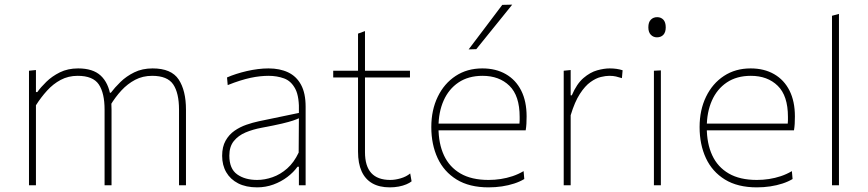

<svg xmlns="http://www.w3.org/2000/svg" viewBox="-20 -799 3743 828"><path d="M105 0Q105 -56.5 105 -108.5Q105 -160.5 105 -221V-271Q105 -324.5 105 -381.5Q105 -438.5 105 -494L135 -497V-402H141Q155.5 -422.5 179.8 -446.2Q204 -470 238.2 -487Q272.5 -504 317 -504Q381 -504 414.5 -472.8Q448 -441.5 457 -383L458 -379Q459.5 -366.5 460.2 -353.5Q461 -340.5 461 -326Q461 -294 461 -271.8Q461 -249.5 461 -221Q461 -163.5 461 -110Q461 -56.5 461 0H431Q431 -56.5 431 -110Q431 -163.5 431 -221V-326Q431 -398 406 -435Q381 -472 315 -472Q274.5 -472 241.8 -454.5Q209 -437 182.8 -408Q156.5 -379 135 -345V-221Q135 -160.5 135 -108.5Q135 -56.5 135 0ZM752 0Q752 -56.5 752 -110Q752 -163.5 752 -221V-326Q752 -398 727 -435Q702 -472 636 -472Q595.5 -472 562.8 -454.8Q530 -437.5 503.5 -408.8Q477 -380 456 -345L452 -399H458Q474.5 -421 499.5 -445.5Q524.5 -470 559 -487Q593.5 -504 638 -504Q719 -504 750.5 -456.2Q782 -408.5 782 -326Q782 -294 782 -271.8Q782 -249.5 782 -221Q782 -163.5 782 -110Q782 -56.5 782 0Z M1089 9Q1041 9 1007.2 -8.2Q973.5 -25.5 955.8 -56Q938 -86.5 938 -127Q938 -166 952.8 -192.2Q967.5 -218.5 991.2 -235Q1015 -251.5 1042.5 -261Q1070 -270.5 1096 -276L1269 -312Q1271.5 -381 1253.8 -415.2Q1236 -449.5 1205.2 -460.8Q1174.5 -472 1138 -472Q1121 -472 1101.8 -470Q1082.5 -468 1061.2 -463.5Q1040 -459 1015.2 -451.2Q990.5 -443.5 962 -432L959 -465Q977 -473 998.8 -480Q1020.5 -487 1044.2 -492.5Q1068 -498 1092 -501Q1116 -504 1138 -504Q1186.5 -504 1222.5 -487Q1258.5 -470 1278.2 -433.5Q1298 -397 1298 -339Q1298 -316.5 1298 -281Q1298 -245.5 1298 -211V-137Q1298 -107 1298 -73.5Q1298 -40 1298 0H1269V-80H1263Q1246 -56 1219.2 -35.8Q1192.5 -15.5 1159 -3.2Q1125.5 9 1089 9ZM1089 -23Q1121.5 -23 1155.2 -34.8Q1189 -46.5 1218.5 -72.5Q1248 -98.5 1268 -141L1269 -289Q1259.5 -284.5 1243.5 -279Q1227.5 -273.5 1196 -266Q1164.5 -258.5 1108 -248Q1070.5 -241 1039 -227.8Q1007.5 -214.5 988.2 -190.5Q969 -166.5 969 -128Q969 -71 1002.8 -47Q1036.5 -23 1089 -23Z M1661 9Q1616 9 1585.5 -8.5Q1555 -26 1539.5 -60.2Q1524 -94.5 1524 -145Q1524 -197 1524 -246.5Q1524 -296 1524 -340Q1524 -384 1524 -419.8Q1524 -455.5 1524 -480Q1524 -526.5 1524 -567.8Q1524 -609 1524 -654L1554 -665Q1554 -629.5 1554 -600.8Q1554 -572 1554 -543.5Q1554 -515 1554 -480V-143Q1554 -82.5 1581.2 -52.8Q1608.5 -23 1663 -23Q1684 -23 1708 -30Q1732 -37 1749 -51L1755 -17Q1746.5 -10 1732.2 -4Q1718 2 1699.8 5.5Q1681.5 9 1661 9ZM1417 -465V-494H1748V-465Q1695.5 -465 1641.8 -465Q1588 -465 1537 -465H1529Z M2087 9Q2004 9 1949.2 -24.8Q1894.5 -58.5 1867.2 -117.2Q1840 -176 1840 -251Q1840 -324.5 1867.8 -381.8Q1895.5 -439 1945 -471.5Q1994.5 -504 2060 -504Q2118.5 -504 2161.5 -479.2Q2204.5 -454.5 2227.8 -408.2Q2251 -362 2251 -297Q2251 -280 2250.2 -265.8Q2249.5 -251.5 2247 -237L2220 -264Q2221 -272.5 2221 -280Q2221 -287.5 2221 -295Q2221 -386 2177 -429Q2133 -472 2061 -472Q2000 -472 1957.5 -443.5Q1915 -415 1893 -365Q1871 -315 1871 -251V-249Q1871 -180 1894.5 -129.2Q1918 -78.5 1965.8 -50.8Q2013.5 -23 2087 -23Q2113.5 -23 2139.5 -27Q2165.5 -31 2190.2 -39.2Q2215 -47.5 2238 -61L2241 -27Q2222 -15.5 2197.5 -7.5Q2173 0.5 2144.8 4.8Q2116.5 9 2087 9ZM1856 -237V-266H2225L2247 -263V-237ZM2001 -586Q2037.5 -634 2074 -682.5Q2110.5 -731 2146 -778L2189 -779Q2163 -746.5 2137 -714.5Q2111 -682.5 2085.5 -650.8Q2060 -619 2034 -587Z M2411 0Q2411 -56.5 2411 -108.5Q2411 -160.5 2411 -221V-271Q2411 -324.5 2411 -381.5Q2411 -438.5 2411 -494L2441 -497V-388H2446Q2467 -437.5 2496.2 -462.5Q2525.5 -487.5 2555.5 -495.8Q2585.5 -504 2609 -504Q2625 -504 2638.8 -502Q2652.5 -500 2665 -496L2662 -462Q2648 -466.5 2636.2 -469.2Q2624.5 -472 2607 -472Q2592.5 -472 2571.2 -467Q2550 -462 2526.5 -445.2Q2503 -428.5 2480.8 -394.2Q2458.5 -360 2441 -302V-221Q2441 -160.5 2441 -108.5Q2441 -56.5 2441 0Z M2800 0Q2800 -56.5 2800 -108.5Q2800 -160.5 2800 -221V-271Q2800 -311.5 2800 -348.2Q2800 -385 2800 -420.8Q2800 -456.5 2800 -494L2830 -495.5Q2830 -458 2830 -422Q2830 -386 2830 -349Q2830 -312 2830 -271V-221Q2830 -160.5 2830 -108.5Q2830 -56.5 2830 0ZM2813 -638Q2797.5 -638 2786.8 -649Q2776 -660 2776 -681Q2776 -703.5 2786.8 -714.2Q2797.5 -725 2814 -725Q2830.5 -725 2840.8 -714Q2851 -703 2851 -681Q2851 -660 2840.8 -649Q2830.5 -638 2813 -638Z M3244 9Q3161 9 3106.2 -24.8Q3051.5 -58.5 3024.2 -117.2Q2997 -176 2997 -251Q2997 -324.5 3024.8 -381.8Q3052.5 -439 3102 -471.5Q3151.5 -504 3217 -504Q3275.5 -504 3318.5 -479.2Q3361.5 -454.5 3384.8 -408.2Q3408 -362 3408 -297Q3408 -280 3407.2 -265.8Q3406.5 -251.5 3404 -237L3377 -264Q3378 -272.5 3378 -280Q3378 -287.5 3378 -295Q3378 -386 3334 -429Q3290 -472 3218 -472Q3157 -472 3114.5 -443.5Q3072 -415 3050 -365Q3028 -315 3028 -251V-249Q3028 -180 3051.5 -129.2Q3075 -78.5 3122.8 -50.8Q3170.5 -23 3244 -23Q3270.5 -23 3296.5 -27Q3322.5 -31 3347.2 -39.2Q3372 -47.5 3395 -61L3398 -27Q3379 -15.5 3354.5 -7.5Q3330 0.5 3301.8 4.8Q3273.5 9 3244 9ZM3013 -237V-266H3382L3404 -263V-237Z M3568 0Q3568 -56.5 3568 -108.5Q3568 -160.5 3568 -221V-494Q3568 -558 3568 -617.5Q3568 -677 3568 -731L3598 -739Q3598 -677.5 3598 -617.8Q3598 -558 3598 -494V-221Q3598 -160.5 3598 -108.5Q3598 -56.5 3598 0Z"/></svg>

Font: Commissioner Thin
Style: Regular
Weight: 100
Designer: Kostas Bartsokas
Foundry: Kostas Bartsokas
Version: Version 1.001;gftools[0.9.23]